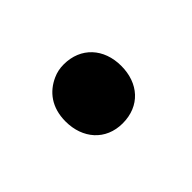

<svg xmlns="http://www.w3.org/2000/svg" viewBox="-39 -525 368 368"><g transform="rotate(45 145.0 -340.5)"><path d="M218 -340C218 -387 185 -416 138 -416C91 -416 58 -386 58 -340C58 -329 60 -320 64 -311C76 -284 100 -265 138 -265C184 -265 218 -294 218 -340Z"/></g></svg>

Font: Asimov
Style: EdgeNar
Weight: 500
Designer: Google
Version: Version 2.000980: 2014